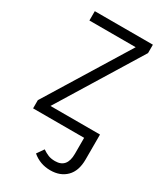

<svg xmlns="http://www.w3.org/2000/svg" viewBox="-184 -596 744 873"><g transform="rotate(30 188.0 -159.0)"><path d="M351 -479 87 -49H347V82Q347 142 315.5 173.5Q284 205 232 205Q178 205 138 171L163 135Q179 146 194 152Q209 158 230 158Q292 158 292 84V0H24V-43L289 -474H46V-523H351Z"/></g></svg>

Font: Fira Sans Condensed Light
Style: Regular
Weight: 300
Width: 3
Designer: bBox Type GmbH & Carrois Corporate GbR & Edenspiekermann AG
Foundry: bBox Type GmbH & Carrois Corporate GbR & Edenspiekermann AG
Version: Version 4.301